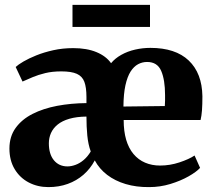

<svg xmlns="http://www.w3.org/2000/svg" viewBox="-20 -753 873 784"><path d="M177.5 11Q133.5 11 97.2 -8Q61 -27 39.8 -62.5Q18.5 -98 18.5 -146.5Q18.5 -195.5 43.8 -230.5Q69 -265.5 112.8 -287.8Q156.5 -310 213.2 -320.8Q270 -331.5 333 -332V-357Q333 -396 324.5 -418.8Q316 -441.5 293.8 -451.5Q271.5 -461.5 230.5 -461.5Q193.5 -461.5 164.8 -454.5Q136 -447.5 113.5 -438Q91 -428.5 72 -420L44 -479.5Q54 -489 75.8 -501.8Q97.5 -514.5 128.5 -527Q159.5 -539.5 197.8 -548Q236 -556.5 279 -556.5Q334.5 -556.5 373.8 -540.2Q413 -524 433.5 -495Q450 -515 475.5 -529.2Q501 -543.5 531.8 -550.5Q562.5 -557.5 594 -557.5Q696.5 -557.5 750.8 -505.8Q805 -454 806.5 -360Q806.5 -326.5 804.8 -303Q803 -279.5 799 -263H485Q485 -217 495.2 -182.2Q505.5 -147.5 525.2 -124Q545 -100.5 572.5 -88.8Q600 -77 633.5 -77Q674 -77 713 -90Q752 -103 774.5 -118L797 -67.5Q782 -51 749.8 -32.8Q717.5 -14.5 675.8 -1.8Q634 11 589 11Q536.5 11.5 493 -1.5Q449.5 -14.5 417.5 -39Q385.5 -63.5 367 -98Q348.5 -63.5 320.5 -39.2Q292.5 -15 256.5 -2Q220.5 11 177.5 11ZM484 -318 653 -320Q654 -329 654 -342Q654 -355 654 -364.5Q654 -427 638.2 -463.5Q622.5 -500 580.5 -500Q561 -500 543.8 -490.8Q526.5 -481.5 513.2 -460.8Q500 -440 492.2 -405Q484.5 -370 484 -318ZM255.5 -73.5Q271 -73.5 288.2 -79.8Q305.5 -86 321.8 -99.8Q338 -113.5 350.5 -134.5Q340 -163.5 336.5 -199.5Q333 -235.5 333 -277Q292.5 -276.5 263.2 -268Q234 -259.5 215.5 -244.5Q197 -229.5 188.2 -209.8Q179.5 -190 179.5 -168Q179.5 -123.5 200.2 -98.5Q221 -73.5 255.5 -73.5ZM592.5 -733V-643H276V-733Z"/></svg>

Font: Merriweather 48pt ExtraBold
Style: Regular
Weight: 800
Version: Version 2.100